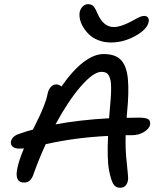

<svg xmlns="http://www.w3.org/2000/svg" viewBox="-20 -909 766 917"><path d="M509.8 -706.1Q478 -706.1 450.7 -716.6Q423.3 -727.1 406 -743.7Q388.7 -760.3 377 -780Q365.2 -799.8 361.6 -818.6Q357.9 -837.4 360.8 -852.1Q364.7 -868.2 375.7 -878.7Q386.7 -889.2 401.9 -889.2Q406.7 -889.2 410.9 -887.9Q415 -886.7 418.2 -885.5Q421.4 -884.3 424.8 -880.4Q428.2 -876.5 429.7 -875Q431.2 -873.5 434.3 -867.9Q437.5 -862.3 438 -861.1Q438.5 -859.9 441.7 -853.3Q444.8 -846.7 444.8 -846.2Q473.1 -779.8 523.9 -779.8Q554.2 -779.8 602.1 -804.2Q607.9 -807.1 620.6 -814.2Q633.3 -821.3 639.2 -824.2Q645 -827.1 653.3 -830.1Q661.6 -833 668 -833Q681.6 -833 687 -824.7Q692.4 -816.4 689.9 -804.2Q683.1 -769 626.7 -737.5Q570.3 -706.1 509.8 -706.1ZM74.2 -199.2Q50.8 -199.2 40.3 -208.5Q29.8 -217.8 32.2 -232.9Q38.1 -258.8 69.8 -269Q107.4 -282.7 137.2 -290Q160.2 -335.9 168.7 -354Q177.2 -372.1 190.2 -404.5Q203.1 -437 207 -460Q211.4 -481 222.4 -493.4Q233.4 -505.9 249 -505.9Q260.7 -505.9 273.9 -496.1Q325.7 -571.3 377.2 -611.1Q428.7 -650.9 475.1 -650.9Q530.8 -650.9 557.9 -622.3Q585 -593.8 590.8 -531.7Q596.7 -469.7 586.9 -372.1Q586.4 -367.7 585.9 -359.1Q585.4 -350.6 585 -346.2Q604 -347.2 641.1 -347.2Q677.2 -347.2 688.5 -339.4Q699.7 -331.5 696.8 -313Q692.9 -293.9 667.5 -278.6Q642.1 -263.2 609.9 -263.2H580.1Q578.6 -206.5 582.8 -157.7Q586.9 -108.9 590.1 -83.5Q593.3 -58.1 590.8 -45.9Q583.5 -12.2 553.2 -12.2Q532.2 -12.2 521.2 -30Q510.3 -47.9 501 -94.2Q490.7 -148.4 496.1 -259.8Q337.4 -252 198.2 -220.2Q164.1 -145.5 140.1 -77.1Q127.4 -37.1 95.2 -37.1Q49.8 -37.1 62 -101.1Q68.8 -139.2 94.2 -200.2Q88.4 -199.2 74.2 -199.2ZM464.8 -565.9Q426.3 -565.9 366 -496.6Q305.7 -427.2 245.1 -314.9Q359.4 -336.4 501 -344.2Q501.5 -350.6 502.4 -361.6Q503.4 -372.6 503.9 -378.9Q507.3 -415.5 509 -440.4Q510.7 -465.3 510.7 -488Q510.7 -510.7 508.1 -524.2Q505.4 -537.6 500 -547.6Q494.6 -557.6 486.1 -561.8Q477.5 -565.9 464.8 -565.9Z"/></svg>

Font: Shantell Sans Irregular
Style: Italic
Weight: 400
Italic angle: -11.31°
Designer: Stephen Nixon, Anya Danilova, Shantell Martin
Foundry: Arrow Type
Version: Version 1.006;[9816181b4]